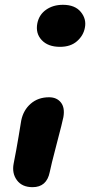

<svg xmlns="http://www.w3.org/2000/svg" viewBox="-20 -773 377 803"><path d="M231 -577.1Q180.7 -577.1 154.3 -605.5Q127.9 -633.8 136.2 -675.8Q143.6 -711.9 172.9 -732.4Q202.1 -752.9 243.2 -752.9Q293.5 -752.9 317.9 -723.1Q342.3 -693.4 335 -657.2Q329.1 -624.5 302.2 -600.8Q275.4 -577.1 231 -577.1ZM116.2 9.8Q72.3 9.8 50.8 -19.3Q29.3 -48.3 37.1 -88.9Q48.3 -145 57.9 -202.9Q67.4 -260.7 68.8 -269Q77.6 -312.5 108.6 -339.4Q139.6 -366.2 185.1 -366.2Q217.3 -366.2 234.6 -344.5Q252 -322.8 245.1 -283.2Q241.7 -264.6 217 -170.9Q192.4 -77.1 188 -53.2Q175.3 9.8 116.2 9.8Z"/></svg>

Font: Shantell Sans Irregular
Style: Bold Italic
Weight: 700
Italic angle: -11.31°
Designer: Stephen Nixon, Anya Danilova, Shantell Martin
Foundry: Arrow Type
Version: Version 1.006;[9816181b4]